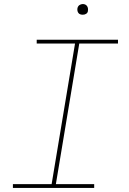

<svg xmlns="http://www.w3.org/2000/svg" viewBox="-20 -932 640 952"><path d="M44 0V-19H236L352 -716H162V-735H565V-716H373L257 -19H447V0ZM390 -859Q384 -859 378 -861Q372 -863 368.5 -868Q365 -873 364 -879Q363 -885 364 -891Q365 -896 367.5 -900Q370 -904 373.5 -906.5Q377 -909 381.5 -910.5Q386 -912 390 -912Q397 -912 402.5 -909.5Q408 -907 411.5 -902Q415 -897 416 -891Q417 -885 416 -879Q416 -874 413.5 -870Q411 -866 407 -863.5Q403 -861 399 -860Q395 -859 390 -859Z"/></svg>

Font: Iosevka Curly ThExObl
Style: Regular
Weight: 100
Width: 7
Italic angle: -9°
Monospace: yes
Designer: Belleve Invis
Foundry: Belleve Invis
Version: Version 11.1.0; ttfautohint (v1.8.3)